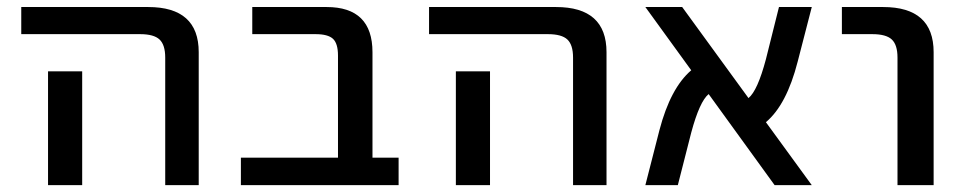

<svg xmlns="http://www.w3.org/2000/svg" viewBox="-20 -540 2810 560"><path d="M42 -440.4V-519.5H412.1Q559.6 -519.5 559.6 -387.7V0H461.9V-372.1Q461.9 -409.2 445.3 -424.8Q428.7 -440.4 388.7 -440.4ZM120.1 0V-332H219.7V0Z M682.6 0V-80.1H965.8V-377.9Q965.8 -413.1 951.2 -426.8Q936.5 -440.4 900.4 -440.4H715.8V-519.5H932.6Q1066.4 -519.5 1066.4 -387.7V-80.1H1142.6V0Z M1231.4 -440.4V-519.5H1601.6Q1749 -519.5 1749 -387.7V0H1651.4V-372.1Q1651.4 -409.2 1634.8 -424.8Q1618.2 -440.4 1578.1 -440.4ZM1309.6 0V-332H1409.2V0Z M1862.3 0 1903.3 -160.2Q1935.5 -283.2 1996.1 -335L1862.3 -519.5H1969.7L2163.1 -253.9Q2189.5 -275.4 2213.9 -367.2L2252 -519.5H2347.7L2306.6 -360.4Q2274.4 -234.4 2213.9 -183.6L2347.7 0H2239.3L2046.9 -265.6Q2020.5 -244.1 1996.1 -153.3L1957 0Z M2435.5 -440.4V-519.5H2555.7Q2703.1 -519.5 2703.1 -387.7V0H2597.7V-372.1Q2597.7 -409.2 2581.1 -424.8Q2564.5 -440.4 2524.4 -440.4Z"/></svg>

Font: GenEi M Gothic v2 Medium
Style: Regular
Weight: 500
Version: Version 2.0